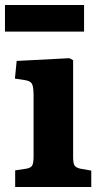

<svg xmlns="http://www.w3.org/2000/svg" viewBox="-27 -752 410 772"><path d="M34 0V-67L80 -74Q97 -77 102.5 -86.5Q108 -96 108 -123V-368Q108 -403 101.5 -415Q95 -427 72 -430L33 -436L40 -507L252 -518L267 -510V-121Q267 -96 272.5 -87Q278 -78 295 -74L340 -66V0ZM-7 -625V-732H311V-625Z"/></svg>

Font: Literata 18pt
Style: Bold
Weight: 700
Designer: Latin by Veronika Burian and Jose Scaglione. Greek by Irene Vlachou. Cyrillic by Vera Evstafieva.
Foundry: TypeTogether
Version: Version 3.103;gftools[0.9.29]